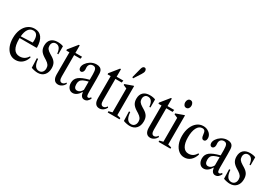

<svg xmlns="http://www.w3.org/2000/svg" viewBox="31 -1840 4020 2841"><g transform="rotate(30 2041.0 -419.5)"><path d="M230 10.5Q172 10.5 128.2 -22.8Q84.5 -56 60.2 -115.8Q36 -175.5 36 -254Q36 -337.5 63 -400.5Q90 -463.5 138.5 -499Q187 -534.5 251 -534.5Q330.5 -534.5 372.5 -477Q414.5 -419.5 416.5 -308.5L411 -302.5H123Q122.5 -293 122.5 -283.5Q122.5 -66 257.5 -66Q345.5 -66 392.5 -146L407 -134.5Q386 -65.5 339.5 -27.5Q293 10.5 230 10.5ZM243 -501Q192.5 -501 162 -457.2Q131.5 -413.5 124.5 -332.5L325 -341.5Q327.5 -354 327.5 -381Q327.5 -501 243 -501Z M609 10.5Q583.5 10.5 552.5 4.2Q521.5 -2 498.5 -11.5L493 -172H514Q524.5 -22.5 614.5 -22.5Q649.5 -22.5 670.2 -46.8Q691 -71 691 -110.5Q691 -143.5 675.5 -167.2Q660 -191 621.5 -215.5L588.5 -236Q537 -268 515 -303.2Q493 -338.5 493 -388.5Q493 -458.5 532 -496.5Q571 -534.5 643.5 -534.5Q671.5 -534.5 697.8 -529.8Q724 -525 739 -517V-380H720.5Q709 -502 629.5 -502Q599 -502 580.2 -481.2Q561.5 -460.5 561.5 -425Q561.5 -394 577.8 -372Q594 -350 633 -326.5L669 -304.5Q716.5 -275.5 737.2 -240.5Q758 -205.5 758 -152Q758 -77.5 718 -33.5Q678 10.5 609 10.5Z M957.5 10.5Q913 10.5 889.8 -21Q866.5 -52.5 866.5 -111.5V-487.5H814.5L812 -505.5L932 -654.5L947.5 -652.5V-524.5H1062L1055.5 -487.5H947.5V-121.5Q947.5 -39.5 995 -39.5Q1030 -39.5 1053.5 -79L1067.5 -63.5Q1049.5 -29.5 1020 -9.5Q990.5 10.5 957.5 10.5Z M1207 10.5Q1164.5 10.5 1137.8 -23Q1111 -56.5 1111 -110Q1111 -176 1161 -216Q1211 -256 1330 -286.5V-380Q1330 -443.5 1316.2 -469Q1302.5 -494.5 1268.5 -494.5Q1235.5 -494.5 1216 -474.5Q1196.5 -454.5 1196.5 -420.5Q1196.5 -411 1197.5 -401.8Q1198.5 -392.5 1198.5 -384Q1198.5 -358.5 1186.2 -342Q1174 -325.5 1155 -325.5Q1138 -325.5 1127.2 -339.5Q1116.5 -353.5 1116.5 -376Q1116.5 -408.5 1139.2 -442.8Q1162 -477 1199 -501.5Q1249 -534.5 1306.5 -534.5Q1379 -534.5 1400.5 -482.5Q1407 -465.5 1409.2 -439.5Q1411.5 -413.5 1411.5 -352.5V-129Q1411.5 -80.5 1417.8 -63Q1424 -45.5 1441 -45.5Q1461 -45.5 1479 -73.5L1493.5 -56.5Q1474 -21 1453.8 -5.2Q1433.5 10.5 1406.5 10.5Q1344.5 10.5 1332.5 -78.5H1330Q1307 -37.5 1274.8 -13.5Q1242.5 10.5 1207 10.5ZM1247 -53Q1272 -53 1293.8 -69.2Q1315.5 -85.5 1330 -114.5V-255.5Q1276.5 -242.5 1245.8 -227Q1215 -211.5 1202.5 -189.2Q1190 -167 1190 -133.5Q1190 -53 1247 -53Z M1662.5 10.5Q1618 10.5 1594.8 -21Q1571.5 -52.5 1571.5 -111.5V-487.5H1519.5L1517 -505.5L1637 -654.5L1652.5 -652.5V-524.5H1767L1760.5 -487.5H1652.5V-121.5Q1652.5 -39.5 1700 -39.5Q1735 -39.5 1758.5 -79L1772.5 -63.5Q1754.5 -29.5 1725 -9.5Q1695.5 10.5 1662.5 10.5Z M1802.5 0V-22L1863.5 -37.5V-445L1803.5 -471.5V-487L1936.5 -534.5H1945.5V-37.5L2005.5 -22V0ZM1874.5 -624.5 1857 -635.5 1899.5 -801Q1905 -824 1916 -837.2Q1927 -850.5 1945 -850.5Q1958 -850.5 1967.2 -838.2Q1976.5 -826 1976.5 -807Q1976.5 -794.5 1971 -780.2Q1965.5 -766 1952.5 -745.5Z M2183 10.5Q2157.5 10.5 2126.5 4.2Q2095.5 -2 2072.5 -11.5L2067 -172H2088Q2098.5 -22.5 2188.5 -22.5Q2223.5 -22.5 2244.2 -46.8Q2265 -71 2265 -110.5Q2265 -143.5 2249.5 -167.2Q2234 -191 2195.5 -215.5L2162.5 -236Q2111 -268 2089 -303.2Q2067 -338.5 2067 -388.5Q2067 -458.5 2106 -496.5Q2145 -534.5 2217.5 -534.5Q2245.5 -534.5 2271.8 -529.8Q2298 -525 2313 -517V-380H2294.5Q2283 -502 2203.5 -502Q2173 -502 2154.2 -481.2Q2135.5 -460.5 2135.5 -425Q2135.5 -394 2151.8 -372Q2168 -350 2207 -326.5L2243 -304.5Q2290.5 -275.5 2311.2 -240.5Q2332 -205.5 2332 -152Q2332 -77.5 2292 -33.5Q2252 10.5 2183 10.5Z M2531.5 10.5Q2487 10.5 2463.8 -21Q2440.5 -52.5 2440.5 -111.5V-487.5H2388.5L2386 -505.5L2506 -654.5L2521.5 -652.5V-524.5H2636L2629.5 -487.5H2521.5V-121.5Q2521.5 -39.5 2569 -39.5Q2604 -39.5 2627.5 -79L2641.5 -63.5Q2623.5 -29.5 2594 -9.5Q2564.5 10.5 2531.5 10.5Z M2772.5 -639.5Q2748 -639.5 2733.8 -659Q2719.5 -678.5 2719.5 -704.5Q2719.5 -733 2733.8 -752.5Q2748 -772 2772.5 -772Q2797.5 -772 2812 -752.5Q2826.5 -733 2826.5 -704.5Q2826.5 -678.5 2812 -659Q2797.5 -639.5 2772.5 -639.5ZM2671.5 0V-22L2732.5 -37.5V-445L2672.5 -471.5V-487L2805.5 -534.5H2814.5V-37.5L2874.5 -22V0Z M3113 10.5Q3058.5 10.5 3016.5 -22.8Q2974.5 -56 2950.5 -115.2Q2926.5 -174.5 2926.5 -252Q2926.5 -334 2952.8 -397.8Q2979 -461.5 3025.2 -498Q3071.5 -534.5 3131 -534.5Q3173 -534.5 3206.2 -517.2Q3239.5 -500 3258.8 -471.8Q3278 -443.5 3278 -410Q3278 -382.5 3266.8 -367.5Q3255.5 -352.5 3236.5 -352.5Q3198 -352.5 3192 -416.5Q3187.5 -466 3174.5 -483Q3161.5 -500 3133.5 -500Q3077 -500 3045.5 -439.2Q3014 -378.5 3014 -278Q3014 -177 3046.8 -123Q3079.5 -69 3140 -69Q3180 -69 3211.5 -87.5Q3243 -106 3268 -149L3284 -137.5Q3262 -66.5 3218 -28Q3174 10.5 3113 10.5Z M3444.5 10.5Q3402 10.5 3375.2 -23Q3348.5 -56.5 3348.5 -110Q3348.5 -176 3398.5 -216Q3448.5 -256 3567.5 -286.5V-380Q3567.5 -443.5 3553.8 -469Q3540 -494.5 3506 -494.5Q3473 -494.5 3453.5 -474.5Q3434 -454.5 3434 -420.5Q3434 -411 3435 -401.8Q3436 -392.5 3436 -384Q3436 -358.5 3423.8 -342Q3411.5 -325.5 3392.5 -325.5Q3375.5 -325.5 3364.8 -339.5Q3354 -353.5 3354 -376Q3354 -408.5 3376.8 -442.8Q3399.5 -477 3436.5 -501.5Q3486.5 -534.5 3544 -534.5Q3616.5 -534.5 3638 -482.5Q3644.5 -465.5 3646.8 -439.5Q3649 -413.5 3649 -352.5V-129Q3649 -80.5 3655.2 -63Q3661.5 -45.5 3678.5 -45.5Q3698.5 -45.5 3716.5 -73.5L3731 -56.5Q3711.5 -21 3691.2 -5.2Q3671 10.5 3644 10.5Q3582 10.5 3570 -78.5H3567.5Q3544.5 -37.5 3512.2 -13.5Q3480 10.5 3444.5 10.5ZM3484.5 -53Q3509.5 -53 3531.2 -69.2Q3553 -85.5 3567.5 -114.5V-255.5Q3514 -242.5 3483.2 -227Q3452.5 -211.5 3440 -189.2Q3427.5 -167 3427.5 -133.5Q3427.5 -53 3484.5 -53Z M3894 10.5Q3868.5 10.5 3837.5 4.2Q3806.5 -2 3783.5 -11.5L3778 -172H3799Q3809.5 -22.5 3899.5 -22.5Q3934.5 -22.5 3955.2 -46.8Q3976 -71 3976 -110.5Q3976 -143.5 3960.5 -167.2Q3945 -191 3906.5 -215.5L3873.5 -236Q3822 -268 3800 -303.2Q3778 -338.5 3778 -388.5Q3778 -458.5 3817 -496.5Q3856 -534.5 3928.5 -534.5Q3956.5 -534.5 3982.8 -529.8Q4009 -525 4024 -517V-380H4005.5Q3994 -502 3914.5 -502Q3884 -502 3865.2 -481.2Q3846.5 -460.5 3846.5 -425Q3846.5 -394 3862.8 -372Q3879 -350 3918 -326.5L3954 -304.5Q4001.5 -275.5 4022.2 -240.5Q4043 -205.5 4043 -152Q4043 -77.5 4003 -33.5Q3963 10.5 3894 10.5Z"/></g></svg>

Font: Libre Caslon Condensed
Style: Regular
Weight: 400
Designer: Pablo Impallari, Rodrigo Fuenzalida, Katja Schimmel, Ertekin Erdin
Foundry: Pablo Impallari, Rodrigo Fuenzalida
Version: Version 2.000; ttfautohint (v1.8.4.7-5d5b);gftools[0.9.33]